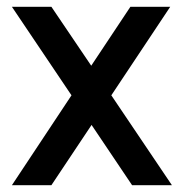

<svg xmlns="http://www.w3.org/2000/svg" viewBox="-20 -544 540 564"><path d="M307 -264 485 0H368L249 -177L131 0H15L190 -264L15 -524H131L248 -351L363 -524H480Z"/></svg>

Font: Shippori Antique
Style: Regular
Weight: 400
Designer: FONTDASU
Foundry: FONTDASU / Google Inc. / but / Adobe
Version: Version 2.001